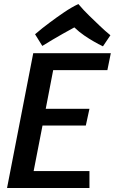

<svg xmlns="http://www.w3.org/2000/svg" viewBox="-20 -933 570 953"><path d="M15 0H424V-84H147L191 -310H406L424 -393H207L244 -585H513L530 -669H145ZM190 -705Q215 -720 241 -736Q264 -750 292 -765.5Q320 -781 349 -797Q373 -774 398 -757Q423 -740 444 -728Q468 -714 491 -703L528 -758Q502 -779 475 -805Q452 -827 423.5 -854.5Q395 -882 369 -913Q335 -897 297.5 -871.5Q260 -846 228 -822Q190 -794 154 -763Z"/></svg>

Font: Amaranth
Style: Italic
Weight: 400
Designer: Gesine Todt
Foundry: Gesine Todt
Version: Version 1.001